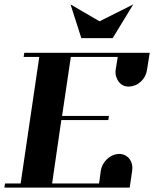

<svg xmlns="http://www.w3.org/2000/svg" viewBox="-20 -856 703 876"><path d="M0 0 2.9 -19H74.2L159.2 -596.2H87.9L90.8 -615.2H663.1L650.9 -538.1Q646.5 -505.9 623 -483.9Q600.1 -462.4 567.9 -460.9Q538.1 -460.9 521 -483.9Q506.8 -504.9 506.8 -526.9Q506.8 -528.3 507.3 -532.2Q507.8 -536.1 507.8 -538.1L517.1 -596.2H303.2L263.2 -327.1H477.1L474.1 -308.1H259.8L217.8 -19H432.1L439.9 -77.1Q444.3 -107.4 469.2 -130.9Q492.2 -152.3 522.9 -153.8Q552.2 -153.8 570.8 -130.9Q584 -112.3 584 -89.8Q584 -81.1 583 -77.1L571.8 0ZM301.8 -835.9 434.1 -758.8 587.9 -835.9 494.1 -682.1H351.1Z"/></svg>

Font: Hjet
Style: Italic
Weight: 400
Designer: T. Christopher White
Version: Version 1.2